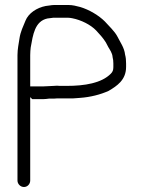

<svg xmlns="http://www.w3.org/2000/svg" viewBox="-20 -701 575 769"><path d="M176 -306H196C204 -307 212 -307 220 -307H274L301 -309C342 -312 382 -322 415 -337C449 -357 485 -381 485 -433V-447C485 -460 484 -471 481 -482C478 -510 462 -531 450 -555C439 -576 417 -596 400 -615C376 -639 338 -662 301 -673C286 -677 271 -681 254 -681H197C191 -681 184 -680 178 -679L163 -677C127 -670 94 -648 82 -618C73 -596 62 -574 58 -547C55 -526 50 -505 50 -480V22C50 36 62 48 76 48C90 48 101 36 101 22V-312L109 -304H154C161 -304 168 -305 176 -306ZM101 -355V-480C101 -492 102 -502 103 -511C112 -561 119 -616 170 -627L186 -629C191 -630 194 -630 199 -630H252C258 -630 263 -629 269 -628C305 -621 343 -602 365 -579C378 -565 393 -549 404 -531L414 -512C419 -503 430 -489 431 -472C433 -465 434 -456 434 -447V-432C434 -420 431 -413 424 -406C387 -368 319 -357 247 -357H220C212 -358 204 -358 196 -357C182 -357 169 -355 154 -355ZM196 -306ZM274 -307ZM400 -610V-611ZM163 -677ZM350 -368Z"/></svg>

Font: Blanket
Style: Light
Weight: 300
Foundry: Cannot Into Space Fonts
Version: Version 0.9